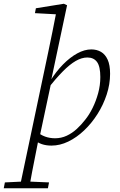

<svg xmlns="http://www.w3.org/2000/svg" viewBox="-87 -763 639 1022"><path d="M-67 239 -61 208 42 203H58L174 208L168 239ZM17 239 169 -482Q181 -539 192 -593.5Q203 -648 214 -705L227 -686L99 -693L104 -719L253 -743L270 -735L186 -339L188 -335L123 -30L119 -26Q111 14 102 60Q93 106 84 151.5Q75 197 68 239ZM187 12Q158 12 135 4Q112 -4 94 -20L107 -64Q128 -45 153 -36Q178 -27 206 -27Q239 -27 268 -40.5Q297 -54 321.5 -76.5Q346 -99 366 -125Q388 -152 406 -188.5Q424 -225 435.5 -267Q447 -309 447 -353Q447 -409 429.5 -433Q412 -457 378 -457Q348 -457 316 -438.5Q284 -420 247.5 -383Q211 -346 167 -291L160 -330H179Q211 -382 248.5 -420Q286 -458 324.5 -479Q363 -500 399 -500Q428 -500 450.5 -487Q473 -474 486 -445.5Q499 -417 499 -370Q499 -315 481 -260Q463 -205 432 -156Q401 -107 361 -69Q321 -31 276.5 -9.5Q232 12 187 12Z"/></svg>

Font: Source Serif 4 Light
Style: Italic
Weight: 300
Italic angle: -12°
Designer: Frank Grießhammer
Foundry: Adobe Systems Incorporated
Version: Version 4.004;hotconv 1.0.116;makeotfexe 2.5.65601